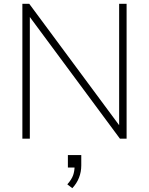

<svg xmlns="http://www.w3.org/2000/svg" viewBox="-20 -725 779 1004"><path d="M97 0V-705H133L624 -42H603V-705H642V0H607L116 -663H136V0ZM358 259 332 239Q355 213 362.5 191Q370 169 370 144L385 151H335V86H405V140Q405 174 393 204.5Q381 235 358 259Z"/></svg>

Font: Mulish ExtraLight
Style: Regular
Weight: 200
Designer: Vernon Adams
Foundry: Vernon Adams
Version: Version 3.603